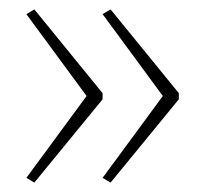

<svg xmlns="http://www.w3.org/2000/svg" viewBox="-20 -727 435 408"><path d="M360 -516V-529L215 -707L198 -697L326 -523L198 -349L215 -339ZM198 -516V-529L53 -707L36 -697L164 -523L36 -349L53 -339Z"/></svg>

Font: Noto Sans Khmer UI Condensed Thin
Style: Regular
Weight: 100
Width: 3
Designer: Danh Hong and the Monotype Design Team
Foundry: Monotype Imaging Inc.
Version: Version 2.002